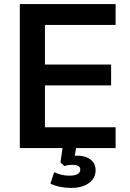

<svg xmlns="http://www.w3.org/2000/svg" viewBox="-20 -725 637 940"><path d="M77 0V-705H546V-603H200V-409H524V-307H200V-102H546V0ZM329 195Q300 195 273 189.5Q246 184 227 174L245 118Q263 126 280.5 130.5Q298 135 319 135Q373 135 373 105Q373 82 336 82Q326 82 317 83Q308 84 295 88L276 70L289 -20H356L346 38Q352 37 357 37Q398 37 423 56Q448 75 448 109Q448 148 415 171.5Q382 195 329 195Z"/></svg>

Font: Nunito Sans
Style: Bold
Weight: 700
Designer: Vernon Adams
Foundry: Vernon Adams
Version: Version 3.101; ttfautohint (v1.8.4.7-5d5b);gftools[0.9.27]